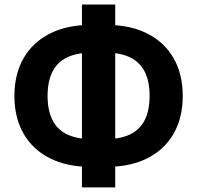

<svg xmlns="http://www.w3.org/2000/svg" viewBox="-20 -789 874 851"><path d="M382.8 -49.3Q276.9 -49.3 200.9 -87.6Q125 -126 84.5 -196.5Q43.9 -267.1 43.9 -363.8Q43.9 -460.4 84.5 -531Q125 -601.6 200.9 -640.1Q276.9 -678.7 382.8 -678.7H451.2Q557.6 -678.7 633.3 -640.1Q709 -601.6 749.5 -531Q790 -460.4 790 -363.8Q790 -267.1 749.5 -196.5Q709 -126 633.3 -87.6Q557.6 -49.3 451.2 -49.3ZM386.7 -172.4H447.3Q513.7 -172.4 557.1 -193.6Q600.6 -214.8 621.8 -257.6Q643.1 -300.3 643.1 -363.8Q643.1 -427.7 621.8 -470.5Q600.6 -513.2 557.1 -534.4Q513.7 -555.7 447.3 -555.7H386.7Q320.8 -555.7 277.1 -534.4Q233.4 -513.2 212.2 -470.5Q190.9 -427.7 190.9 -363.8Q190.9 -300.3 212.2 -257.6Q233.4 -214.8 277.1 -193.6Q320.8 -172.4 386.7 -172.4ZM343.3 41.5V-769H490.7V41.5Z"/></svg>

Font: Inter 16pt
Style: Bold
Weight: 700
Version: Version 4.001;git-66647c0bb